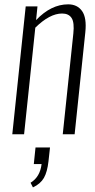

<svg xmlns="http://www.w3.org/2000/svg" viewBox="-20 -607 431 868"><path d="M128.9 240.2 118.2 219.2Q161.1 192.9 168 134.8H132.8L140.6 59.6H206.1L199.2 122.1Q193.8 170.4 178.5 197.3Q163.1 224.1 128.9 240.2ZM35.6 0 96.2 -578.1H149.4L143.1 -516.1Q210.9 -587.4 288.1 -587.4Q329.6 -587.4 351.1 -556.9Q372.6 -526.4 365.7 -460.9L317.4 0H263.7L311.5 -455.1Q316.9 -505.4 303.7 -525.6Q290.5 -545.9 260.7 -545.9Q204.6 -545.9 139.6 -481.9L88.9 0Z"/></svg>

Font: Oswald
Style: Extra-Light
Weight: 200
Designer: Vernon Adams
Foundry: Vernon Adams
Version: 3.0; ttfautohint (v0.94.23-7a4d-dirty) -l 8 -r 50 -G 200 -x 